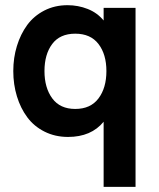

<svg xmlns="http://www.w3.org/2000/svg" viewBox="-20 -518 614 740"><path d="M502.4 202.1H379.4V-48.8Q331.5 9.8 242.2 9.8Q192.4 9.8 151.6 -10.7Q110.8 -31.2 85 -66.2Q59.1 -101.1 45.2 -146.7Q31.2 -192.4 31.2 -244.1Q31.2 -295.4 45.2 -340.8Q59.1 -386.2 84.7 -421.4Q110.4 -456.5 150.6 -477.3Q190.9 -498 240.2 -498Q281.2 -498 318.1 -483.4Q355 -468.8 379.4 -439V-487.8H502.4ZM270 -98.1Q329.1 -98.1 359.6 -138.7Q390.1 -179.2 390.1 -244.1Q390.1 -308.6 359.6 -348.4Q329.1 -388.2 270 -388.2Q210.9 -388.2 181.2 -348.4Q151.4 -308.6 151.4 -244.1Q151.4 -179.7 181.4 -138.9Q211.4 -98.1 270 -98.1Z"/></svg>

Font: HK Grotesk Legacy
Style: Bold
Weight: 700
Designer: Alfredo Marco Pradil
Foundry: Hanken Design Co.
Version: Version 2.022;PS 002.022;hotconv 1.0.88;makeotf.lib2.5.64775